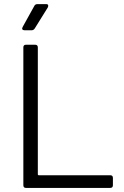

<svg xmlns="http://www.w3.org/2000/svg" viewBox="-20 -919 608 939"><path d="M519 0H106.9Q94.2 0 94.2 -13.2V-687Q94.2 -700.2 106.9 -700.2H151.9Q165 -700.2 165 -687V-66.9Q165 -62 169.9 -62H519Q532.2 -62 532.2 -48.8V-13.2Q532.2 0 519 0ZM134.8 -771H100.1Q91.8 -771 89.4 -775.6Q86.9 -780.3 90.8 -787.1L147.9 -890.1Q152.3 -898.9 163.1 -898.9H206.1Q215.8 -898.9 215.8 -891.1Q215.8 -886.7 213.9 -882.8L149.9 -779.8Q144 -771 134.8 -771Z"/></svg>

Font: Barlow
Style: Regular
Weight: 400
Designer: Jeremy Tribby
Foundry: Jeremy Tribby
Version: Version 1.101